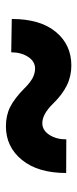

<svg xmlns="http://www.w3.org/2000/svg" viewBox="181 -630 269 672"><g transform="rotate(90 316.0 -293.5)"><path d="M467.3 -390.6 585 -390.1Q585 -291.5 539.3 -235.4Q493.7 -179.2 421.4 -179.2Q383.3 -179.2 353.5 -194.3Q323.7 -209.5 290 -242.7Q271.5 -261.7 254.6 -271.5Q237.8 -281.2 219.2 -281.2Q194.3 -281.2 178.5 -256.8Q162.6 -232.4 162.6 -197.8L45.9 -199.7Q45.9 -299.3 91.1 -353.8Q136.2 -408.2 208.5 -408.2Q246.1 -408.2 278.1 -392.6Q310.1 -377 341.3 -345.2Q378.4 -306.6 410.6 -306.6Q435.5 -306.6 451.4 -331.1Q467.3 -355.5 467.3 -390.6Z"/></g></svg>

Font: Vazirmatn RD UI FD Black
Style: Regular
Weight: 900
Designer: Saber Rastikerdar
Foundry: Saber Rastikerdar
Version: Version 33.003